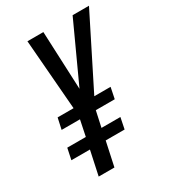

<svg xmlns="http://www.w3.org/2000/svg" viewBox="-176 -805 800 897"><g transform="rotate(-30 224.0 -357.0)"><path d="M88.4 0 116.2 -129.9H16.1L28.8 -190.4H128.9L146.5 -275.4H47.4L60.5 -335.4H146.5L116.2 -713.9H202.1L215.8 -399.9L359.9 -713.9H448.2L258.3 -335.4H346.2L334 -275.4H231.9L213.4 -190.4H315.4L303.2 -129.9H201.2L173.3 0Z"/></g></svg>

Font: Open Sans Condensed Medium
Style: Italic
Weight: 500
Width: 3
Italic angle: -12°
Designer: Monotype Design Team
Foundry: Monotype Imaging Inc.
Version: Version 3.000